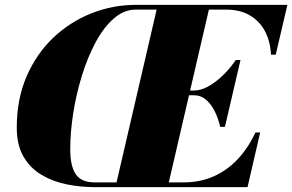

<svg xmlns="http://www.w3.org/2000/svg" viewBox="-20 -770 1202 790"><path d="M370 0Q312.5 0 255.5 -11.2Q198.5 -22.5 151.8 -50Q105 -77.5 77 -125Q49 -172.5 49 -245Q49 -362.5 89.5 -455.8Q130 -549 199.2 -614.8Q268.5 -680.5 356.2 -715.2Q444 -750 539 -750V-730.5Q490 -730.5 448 -693.8Q406 -657 373 -595.2Q340 -533.5 316.8 -458Q293.5 -382.5 281.2 -303.8Q269 -225 269 -155.5Q269 -86.5 291.8 -53Q314.5 -19.5 370 -19.5ZM455 0 629 -750H844L670 0ZM370 0V-19.5H735Q803.5 -19.5 859.5 -44.5Q915.5 -69.5 958.5 -115.5Q1001.5 -161.5 1031 -225H1050.5L998.5 0ZM886 -248Q878.5 -281.5 864 -311.2Q849.5 -341 828 -359.5Q806.5 -378 778 -378H717V-397.5H778Q806.5 -397.5 837.8 -415Q869 -432.5 898.2 -461Q927.5 -489.5 950 -523H969.5L905.5 -248ZM1095 -545Q1092.5 -598.5 1070.8 -640.5Q1049 -682.5 1008.5 -706.5Q968 -730.5 909.5 -730.5H539V-750H1162.5L1114.5 -545Z"/></svg>

Font: Bodoni Moda Black
Style: Italic
Weight: 900
Italic angle: -13°
Version: Version 2.005